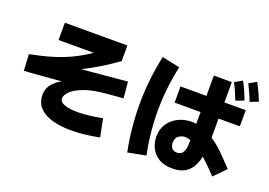

<svg xmlns="http://www.w3.org/2000/svg" viewBox="-124 -1194 2248 1607"><g transform="rotate(20 1000.0 -390.0)"><path d="M59 -272 51 -418Q159 -439 244 -464.5Q329 -490 404 -525.5Q479 -561 557 -614H244V-768H801V-629Q726 -575 652.5 -530.5Q579 -486 505 -449Q606 -458 707 -467.5Q808 -477 909 -486L922 -341Q883 -338 844 -335Q805 -332 766 -328Q653 -318 580.5 -291Q508 -264 473 -230Q438 -196 438 -165Q438 -141 461.5 -127Q485 -113 521 -107Q557 -101 596 -101Q639 -101 694.5 -107Q750 -113 818 -126L850 34Q708 61 600 61Q505 61 431.5 40.5Q358 20 316 -24.5Q274 -69 274 -140Q274 -190 304 -229.5Q334 -269 387 -298Q306 -291 224 -284.5Q142 -278 59 -272Z M1923 -674Q1906 -720 1890.5 -753.5Q1875 -787 1860 -816L1926 -854Q1945 -819 1963.5 -779Q1982 -739 1996 -702ZM1808 -643Q1790 -689 1775 -722.5Q1760 -756 1744 -785L1811 -823Q1832 -786 1849 -747Q1866 -708 1880 -670ZM1505 71Q1431 71 1383.5 42Q1336 13 1312.5 -34.5Q1289 -82 1289 -136Q1289 -200 1320.5 -248.5Q1352 -297 1406 -324.5Q1460 -352 1527 -352Q1547 -352 1567 -349V-454H1336V-598H1567V-779H1727V-598H1917V-454H1727V-301Q1727 -292 1727 -284Q1784 -246 1837 -193.5Q1890 -141 1944 -83L1843 20Q1816 -10 1782.5 -43.5Q1749 -77 1712 -109Q1701 -56 1677 -15.5Q1653 25 1611 48Q1569 71 1505 71ZM1106 74Q1064 -133 1064.5 -347Q1065 -561 1112 -778L1271 -745Q1227 -542 1226.5 -346.5Q1226 -151 1266 43ZM1435 -133Q1435 -108 1449 -87.5Q1463 -67 1495 -67Q1522 -67 1536.5 -80Q1551 -93 1557.5 -113.5Q1564 -134 1565.5 -155.5Q1567 -177 1567 -194V-204Q1541 -214 1519 -214Q1489 -214 1462 -195Q1435 -176 1435 -133Z"/></g></svg>

Font: Murecho ExtraBold
Style: Regular
Weight: 800
Designer: Neil Summerour
Foundry: Positype
Version: Version 1.010; ttfautohint (v1.8.3)